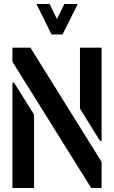

<svg xmlns="http://www.w3.org/2000/svg" viewBox="-20 -938 569 958"><path d="M237 -766 162 -918H228L264 -843L301 -918H368L292 -766ZM435 0 42 -630V-700H132L487 -130V0ZM42 0V-526H50L150 -366V0ZM479 -235 379 -396V-700H487V-235Z"/></svg>

Font: Stick No Bills SemiBold
Style: Regular
Weight: 600
Designer: Kosala Senevirathne, Siva Puranthara, Lasantha Premarathna, Tharique Azeez
Foundry: mooniak
Version: Version 2.000